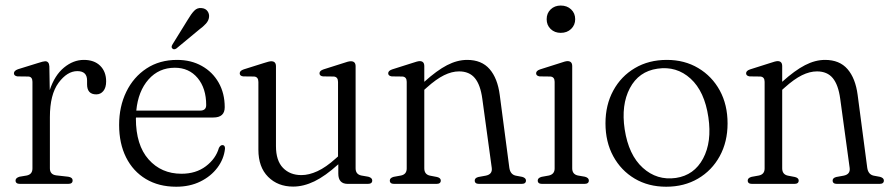

<svg xmlns="http://www.w3.org/2000/svg" viewBox="-20 -680 3294 710"><path d="M162.5 -434.5 164 -347Q182 -401.5 216.5 -430Q251 -458.5 290 -458.5Q328.5 -458.5 350.5 -436.8Q372.5 -415 372.5 -379Q372.5 -356 362.2 -343.5Q352 -331 336 -331Q302 -331 302 -368V-382.5Q302 -417 266 -417Q228.5 -417 196.5 -373.8Q164.5 -330.5 164.5 -247V-57.5Q164.5 -34.5 188 -31.5L232.5 -26.5Q248.5 -24 248.5 -12.5Q248.5 0 232 0H54Q37.5 0 37.5 -12.5Q37.5 -22 52 -26.5L79 -31Q100 -35.5 100 -57V-377.5Q100 -396 85 -397L44.5 -397.5Q31.5 -399.5 31.5 -409Q31.5 -418.5 46.5 -424L119 -446.5Q140.5 -453.5 147 -453.5Q161.5 -453.5 162.5 -434.5Z M811 -283.5Q811 -245.5 769 -245.5H483Q482.5 -244 482.5 -242Q482.5 -143.5 529.5 -90.5Q576.5 -37.5 651 -37.5Q704.5 -37.5 741.2 -65.2Q778 -93 789.5 -133Q795 -143.5 802.5 -143.5Q812.5 -143.5 812 -130Q808 -92 784 -60Q760 -28 721 -8.8Q682 10.5 631.5 10.5Q567 10.5 519.5 -18Q472 -46.5 446.2 -98Q420.5 -149.5 420.5 -218Q420.5 -286 447 -340.5Q473.5 -395 521.8 -426.8Q570 -458.5 635 -458.5Q686.5 -458.5 726.2 -436.2Q766 -414 788.5 -374.5Q811 -335 811 -283.5ZM626.5 -429.5Q567.5 -429.5 529.2 -386.2Q491 -343 484 -271H720Q742.5 -271 742.5 -291.5Q742.5 -353.5 710.8 -391.5Q679 -429.5 626.5 -429.5ZM674 -606.5Q686.5 -628 698.2 -640.2Q710 -652.5 726.5 -650Q740.5 -648.5 747.5 -638.5Q754.5 -628.5 753 -616.5Q751.5 -603.5 741.5 -592.5Q731.5 -581.5 716.5 -570.5L632 -500.5Q623 -495 617.5 -500.5Q611.5 -505.5 618 -516Z M935.5 -126.5V-377Q935.5 -395.5 920 -397L879.5 -397.5Q866.5 -399 866.5 -409Q866.5 -418.5 881.5 -423.5L954.5 -446.5Q975.5 -453.5 983 -453.5Q1000.5 -453.5 1000.5 -435V-139.5Q1000.5 -86 1026.5 -59.2Q1052.5 -32.5 1094.5 -32.5Q1122.5 -32.5 1154 -47Q1185.5 -61.5 1221.5 -94L1230 -101.5V-377Q1230 -395.5 1214.5 -397L1174.5 -397.5Q1161.5 -399 1161.5 -409Q1161.5 -418.5 1176.5 -423.5L1249 -446.5Q1259 -450 1265.8 -451.8Q1272.5 -453.5 1277.5 -453.5Q1295 -453.5 1295 -435V-57.5Q1295 -35.5 1316 -31L1342 -26.5Q1356.5 -22.5 1356.5 -12.5Q1356.5 0 1340 0H1266Q1231 0 1231 -38V-72.5Q1183 -29 1142.8 -9.5Q1102.5 10 1064 10Q1007.5 10 971.5 -26Q935.5 -62 935.5 -126.5Z M1549 -435.5V-377.5Q1595.5 -419.5 1633.2 -439Q1671 -458.5 1707.5 -458.5Q1761 -458.5 1790.5 -424.5Q1820 -390.5 1828 -329L1863.5 -59.5Q1867 -35 1887 -30.5L1911 -26Q1925 -22 1925 -12.5Q1925 0 1909 0H1751.5Q1735.5 0 1735.5 -12.5Q1735.5 -22 1749 -25.5L1776.5 -30.5Q1801.5 -35.5 1798.5 -59L1763.5 -315Q1756.5 -366.5 1736 -391.2Q1715.5 -416 1677.5 -416Q1651 -416 1622 -401.8Q1593 -387.5 1558 -356L1549 -348V-57.5Q1549 -35 1570 -30.5L1596 -25.5Q1610 -22 1610 -12.5Q1610 0 1594 0H1437.5Q1421.5 0 1421.5 -12.5Q1421.5 -22 1435.5 -26L1463 -31Q1484 -35.5 1484 -57V-377.5Q1484 -395.5 1468.5 -397L1428.5 -397.5Q1415.5 -399.5 1415.5 -409Q1415.5 -418.5 1430.5 -423.5L1503 -446.5Q1524.5 -454 1532 -454Q1549 -454 1549 -435.5Z M2053.5 -558.5Q2031 -558.5 2016.2 -572.8Q2001.5 -587 2001.5 -609Q2001.5 -631 2016.2 -645.2Q2031 -659.5 2053.5 -659.5Q2077 -659.5 2092 -645.2Q2107 -631 2107 -609Q2107 -587.5 2092 -573Q2077 -558.5 2053.5 -558.5ZM2096 -435.5V-57.5Q2096 -35.5 2117 -31L2143 -26.5Q2157.5 -22.5 2157.5 -12.5Q2157.5 0 2141 0H1984.5Q1968.5 0 1968.5 -12.5Q1968.5 -22 1982.5 -26L2010 -31Q2031 -36 2031 -57V-377.5Q2031 -395.5 2015.5 -397L1975.5 -397.5Q1962.5 -399.5 1962.5 -409Q1962.5 -418.5 1977.5 -423.5L2050 -446.5Q2071 -454 2078.5 -454Q2096 -454 2096 -435.5Z M2446 -458.5Q2511.5 -458.5 2562.2 -428.2Q2613 -398 2641.8 -345.2Q2670.5 -292.5 2670.5 -223.5Q2670.5 -155.5 2641.5 -102.5Q2612.5 -49.5 2561.2 -19.5Q2510 10.5 2443.5 10.5Q2377.5 10.5 2327 -19.5Q2276.5 -49.5 2247.8 -102.2Q2219 -155 2219 -224Q2219 -292 2247.8 -345Q2276.5 -398 2327.8 -428.2Q2379 -458.5 2446 -458.5ZM2479.5 -22Q2547 -32 2580 -93.8Q2613 -155.5 2599.5 -246.5Q2585.5 -342 2533.8 -389.2Q2482 -436.5 2411 -426Q2342 -416 2309.2 -354Q2276.5 -292 2290 -202Q2304.5 -107 2357 -59.5Q2409.5 -12 2479.5 -22Z M2872.5 -435.5V-377.5Q2919 -419.5 2956.8 -439Q2994.5 -458.5 3031 -458.5Q3084.5 -458.5 3114 -424.5Q3143.5 -390.5 3151.5 -329L3187 -59.5Q3190.5 -35 3210.5 -30.5L3234.5 -26Q3248.5 -22 3248.5 -12.5Q3248.5 0 3232.5 0H3075Q3059 0 3059 -12.5Q3059 -22 3072.5 -25.5L3100 -30.5Q3125 -35.5 3122 -59L3087 -315Q3080 -366.5 3059.5 -391.2Q3039 -416 3001 -416Q2974.5 -416 2945.5 -401.8Q2916.5 -387.5 2881.5 -356L2872.5 -348V-57.5Q2872.5 -35 2893.5 -30.5L2919.5 -25.5Q2933.5 -22 2933.5 -12.5Q2933.5 0 2917.5 0H2761Q2745 0 2745 -12.5Q2745 -22 2759 -26L2786.5 -31Q2807.5 -35.5 2807.5 -57V-377.5Q2807.5 -395.5 2792 -397L2752 -397.5Q2739 -399.5 2739 -409Q2739 -418.5 2754 -423.5L2826.5 -446.5Q2848 -454 2855.5 -454Q2872.5 -454 2872.5 -435.5Z"/></svg>

Font: Fraunces 72pt Soft Light
Style: Regular
Weight: 300
Version: Version 1.000;[b76b70a41]